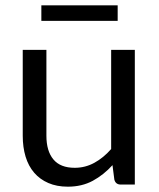

<svg xmlns="http://www.w3.org/2000/svg" viewBox="-20 -694 598 722"><path d="M487 -506.5V0H434Q415 0 410 -18.5L403 -73Q370 -36.5 329 -14.2Q288 8 235 8Q193.5 8 161.8 -5.8Q130 -19.5 108.5 -44.5Q87 -69.5 76.2 -105Q65.5 -140.5 65.5 -183.5V-506.5H154.5V-183.5Q154.5 -126 180.8 -94.5Q207 -63 261 -63Q300.5 -63 334.8 -81.8Q369 -100.5 398 -133.5V-506.5ZM135.5 -674H422.5V-615.5H135.5Z"/></svg>

Font: Lato-Regular
Style: Regular
Weight: 400
Designer: Lukasz Dziedzic with Adam Twardoch and Botio Nikoltchev
Foundry: tyPoland Lukasz Dziedzic
Version: Version 2.015; 2015-08-06; http://www.latofonts.com/